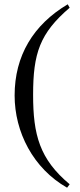

<svg xmlns="http://www.w3.org/2000/svg" viewBox="-20 -696 373 893"><path d="M304 161C164 44 134 -69 134 -255C134 -448 165 -541 304 -660L295 -676C135 -581 48 -437 48 -252C48 -82 134 87 292 177Z"/></svg>

Font: XITS
Style: Regular
Weight: 400
Designer: MicroPress Inc., with final additions and corrections provided by Coen Hoffman, Elsevier (retired)
Version: Version 1.302